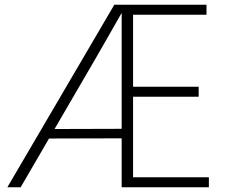

<svg xmlns="http://www.w3.org/2000/svg" viewBox="-20 -788 961 808"><path d="M11 0 461 -768H531L492 -739H495Q466 -688 437.5 -638Q409 -588 380 -538L67 0ZM163 -205 184 -245 519 -246V-206ZM525 -42H859V0H492V-768H849V-726H525L540 -740V-411L525 -423H816V-381H525L540 -394V-28Z"/></svg>

Font: Yaldevi ExtraLight
Style: Regular
Weight: 200
Designer: Sol Matas, Rajitha Manaperi, Kosala Senevirathne
Foundry: Mooniak
Version: Version 1.100